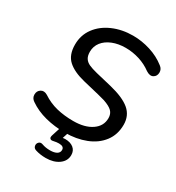

<svg xmlns="http://www.w3.org/2000/svg" viewBox="-204 -803 1027 1119"><g transform="rotate(30 309.5 -243.0)"><path d="M55.5 -56.5Q33.6 -71.1 33.9 -95.3Q34.1 -119.5 53.4 -131.7Q72.7 -143.8 97.2 -129.2Q142.7 -99 194.2 -86.3Q245.7 -73.7 306.4 -73.7Q383.6 -73.7 430.2 -105.6Q476.8 -137.4 476.8 -190.8Q476.8 -219.4 459.4 -236.8Q442 -254.2 400.7 -268.2Q377.4 -275.1 353.6 -280.8L248.4 -306.1Q171.2 -324.7 132.2 -360.3Q93.1 -395.8 93.1 -465.1Q93.1 -529.1 129.2 -577.7Q165.4 -626.4 226.8 -652.8Q288.1 -679.3 361.5 -679.3Q420.4 -679.3 478.3 -661.1Q536.2 -643 581.3 -607.5Q601.9 -592.5 601.2 -568.4Q600.4 -544.3 581.2 -533.5Q561.9 -522.6 534.2 -540.5Q497.3 -567.9 452.1 -582.1Q407 -596.3 359.5 -596.3Q310.7 -596.3 271.7 -580.7Q232.7 -565 210.9 -537Q189.1 -509 189.1 -472Q189.1 -445.4 199.4 -429Q209.7 -412.7 229.9 -403.3Q250.1 -393.9 286.2 -384.9L391.5 -359.7Q485.4 -336.9 529.1 -300Q572.8 -263 572.8 -201.7Q572.8 -134.8 536.2 -87Q499.7 -39.3 437.2 -15Q374.8 9.3 298.1 9.3Q228.8 9.3 166.4 -6.7Q104 -22.7 55.5 -56.5ZM206.1 183Q189.5 178 186.6 163.1Q183.7 148.2 194.1 137.7Q204.4 127.1 221 133.3Q244.6 142.1 275 142.1Q303.4 142.1 319.4 132.6Q335.4 123.1 335.4 105.2Q335.4 80.9 301 80.9Q284.4 80.9 267.3 85Q258.6 87 253.3 86.7Q248 86.4 244.4 82.7Q240.7 79.1 240.2 74.5Q239.7 69.9 242.1 60.9L267.9 -20H323.4L299 55.6L272.9 48Q300.4 40.4 318.9 40.4Q354.5 40.4 375.6 57.3Q396.7 74.2 396.7 104.1Q396.7 143.6 362.5 168.4Q328.3 193.1 275.5 193.1Q237.5 193.1 206.1 183Z"/></g></svg>

Font: SN Pro Thin
Style: Italic
Weight: 200
Italic angle: -9°
Designer: Tobias Whetton
Foundry: Supernotes
Version: Version 1.003;Glyphs 3.3 (3324)